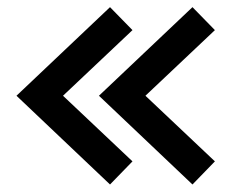

<svg xmlns="http://www.w3.org/2000/svg" viewBox="-20 -600 676 529"><path d="M510.3 -580.3 252.6 -336.2 510.3 -91.7 572.1 -155.4 380.7 -336.2 572.1 -517ZM283.1 -580.3 25.4 -336.2 283.1 -91.7 345 -155.4 153.6 -336.2 345 -517Z"/></svg>

Font: Estedad-VF-FD Black
Style: Regular
Weight: 900
Designer: Amin Abedi
Version: Version 4.000